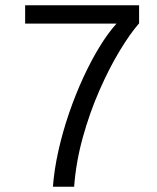

<svg xmlns="http://www.w3.org/2000/svg" viewBox="-20 -713 600 733"><path d="M182 0Q187 -66 203 -137.5Q219 -209 243.5 -280.5Q268 -352 298 -417Q328 -482 360.5 -535Q393 -588 425 -623H76V-693H511V-624Q476 -584 436 -517.5Q396 -451 359 -366.5Q322 -282 296 -188Q270 -94 263 0Z"/></svg>

Font: Ubuntu Sans Mono
Style: Regular
Weight: 400
Monospace: yes
Designer: Dalton Maag Ltd
Foundry: Dalton Maag Ltd
Version: Version 1.006